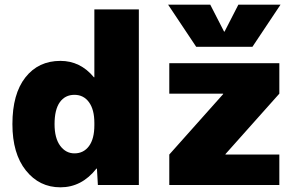

<svg xmlns="http://www.w3.org/2000/svg" viewBox="-20 -790 1276 820"><path d="M939 -655 998 -770H1178L1058 -590H818L698 -770H878L937 -655ZM943 -130H1173V0H703V-130L933 -388V-390H703V-520H1173V-390L943 -132ZM213 -260Q213 -200 237 -167.5Q261 -135 298 -135Q337 -135 360 -166Q383 -197 383 -255V-265Q383 -322 360 -353.5Q337 -385 298 -385Q258 -385 235.5 -353.5Q213 -322 213 -260ZM33 -260Q33 -389 88.5 -459.5Q144 -530 238 -530Q323 -530 381 -460H383V-750H573V0H398L394 -70H392Q329 10 238 10Q148 10 90.5 -62Q33 -134 33 -260Z"/></svg>

Font: M PLUS 1p Black
Style: Regular
Weight: 900
Version: Version 1.061